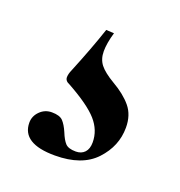

<svg xmlns="http://www.w3.org/2000/svg" viewBox="-65 -56 363 388"><g transform="rotate(20 116.0 138.0)"><path d="M112 43Q112 60 121 71.5Q130 83 152 96Q178 111 192.5 128.5Q207 146 207 173Q207 213 178 244Q149 275 91 275Q20 275 20 230Q20 216 30.5 205.5Q41 195 56 195Q73 195 80 202.5Q87 210 93 224Q99 239 105.5 246Q112 253 128 253Q140 253 147 245.5Q154 238 154 224Q154 198 135.5 177Q117 156 70 130Q65 128 62.5 125Q60 122 60 118Q60 111 64 102Q87 46 102 1L119 2Q112 26 112 43Z"/></g></svg>

Font: Cormorant SC SemiBold
Style: Regular
Weight: 600
Designer: Christian Thalmann (Catharsis Fonts)
Version: Version 3.000